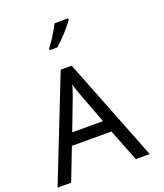

<svg xmlns="http://www.w3.org/2000/svg" viewBox="-163 -1016 958 1122"><g transform="rotate(-20 316.0 -454.5)"><path d="M485.8 -0.5 407.2 -201.2H161.1L83.5 -0.5H-1L252 -642.1H320.3L572.3 -0.5ZM381.3 -274.9 309.6 -465.8Q295.4 -502.9 285.6 -538.1Q280.8 -515.1 262.7 -465.8L189.9 -274.9ZM230.5 -781.7Q251 -807.6 274.2 -844.7Q297.4 -881.8 311 -909.2H396V-900.4Q377.4 -873 340.8 -833Q304.2 -793 277.3 -771H230.5Z"/></g></svg>

Font: XL-Viking
Style: Regular
Weight: 400
Foundry: Ascender Corporation
Version: Version 1.10 March 23, 2015